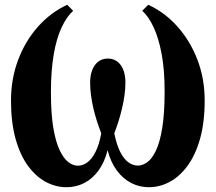

<svg xmlns="http://www.w3.org/2000/svg" viewBox="-20 -772 902 803"><path d="M258 11Q213.5 11 172 -11Q130.5 -33 97.5 -77.8Q64.5 -122.5 45.2 -191Q26 -259.5 26 -352Q26 -441.5 55.5 -520.5Q85 -599.5 138 -659.5Q191 -719.5 261 -752L286 -727Q259 -702.5 237.8 -657.5Q216.5 -612.5 204.8 -544.8Q193 -477 193 -385.5Q193 -296.5 203 -237.2Q213 -178 229.8 -143.2Q246.5 -108.5 266.2 -93.8Q286 -79 305.5 -79Q326 -79 344.8 -92.5Q363.5 -106 379 -135.8Q394.5 -165.5 403.5 -214.5Q394.5 -237.5 386 -263.5Q377.5 -289.5 371 -317Q364.5 -344.5 360.8 -372.2Q357 -400 357 -426Q357 -472.5 377 -499.8Q397 -527 431 -527Q465 -527 484.8 -500Q504.5 -473 504.5 -426Q504.5 -400 500.5 -372.2Q496.5 -344.5 490 -317Q483.5 -289.5 475.2 -263.5Q467 -237.5 458 -214.5Q467.5 -167 482.5 -137.2Q497.5 -107.5 516.5 -93.5Q535.5 -79.5 557 -79.5Q576 -79.5 595.8 -93.5Q615.5 -107.5 632 -141.8Q648.5 -176 658.5 -236.5Q668.5 -297 668.5 -390.5Q668.5 -480 656 -546.5Q643.5 -613 622.5 -658Q601.5 -703 575 -727L600 -752Q669 -720.5 722.2 -660.8Q775.5 -601 805.8 -522Q836 -443 836 -352Q836 -259.5 816.5 -191Q797 -122.5 763.8 -77.8Q730.5 -33 689 -11Q647.5 11 603 11Q562.5 11 527.8 -7.2Q493 -25.5 467.8 -60.2Q442.5 -95 430 -144Q417.5 -94 392.5 -59.5Q367.5 -25 333.2 -7Q299 11 258 11Z"/></svg>

Font: Merriweather 96pt ExtraBold
Style: Regular
Weight: 800
Version: Version 2.100